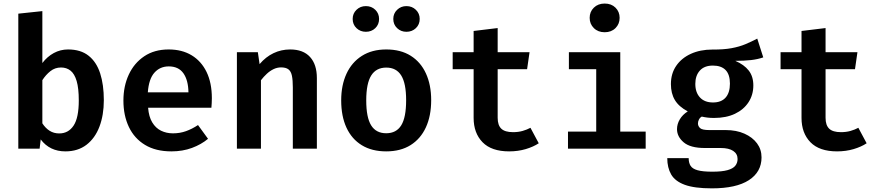

<svg xmlns="http://www.w3.org/2000/svg" viewBox="-20 -816 4840 1054"><path d="M212.5 -470Q239 -505 275.2 -524.8Q311.5 -544.5 353.5 -544.5Q423 -544.5 466.2 -510.2Q509.5 -476 529.8 -413.5Q550 -351 550 -266Q550 -184.5 526 -121Q502 -57.5 454.8 -21.2Q407.5 15 339 15Q253 15 203.5 -50.5L197.5 0H80.5V-741L212.5 -755ZM305 -83.5Q355.5 -83.5 384 -126.5Q412.5 -169.5 412.5 -264.5Q412.5 -331.5 400.8 -371.2Q389 -411 367.2 -428.2Q345.5 -445.5 315 -445.5Q282 -445.5 256.8 -425.5Q231.5 -405.5 212.5 -376V-139Q229.5 -112.5 252.5 -98Q275.5 -83.5 305 -83.5Z M793 -224.5Q797 -175 815.8 -144Q834.5 -113 864 -98.5Q893.5 -84 929.5 -84Q967.5 -84 1001 -96Q1034.5 -108 1067 -129.5L1122 -54Q1085 -23 1033.8 -4Q982.5 15 921 15Q835 15 776.2 -20.5Q717.5 -56 687.5 -119Q657.5 -182 657.5 -264Q657.5 -343 687 -406.5Q716.5 -470 772 -507.2Q827.5 -544.5 906 -544.5Q979 -544.5 1032 -512.5Q1085 -480.5 1114 -420.8Q1143 -361 1143 -277Q1143 -263.5 1142.2 -249.5Q1141.5 -235.5 1140.5 -224.5ZM906.5 -451.5Q858.5 -451.5 827.8 -417.2Q797 -383 791.5 -309H1014.5Q1013.5 -376 986.8 -413.8Q960 -451.5 906.5 -451.5Z M1280.5 0V-529.5H1395.5L1405 -464Q1439 -504 1481.5 -524.2Q1524 -544.5 1573 -544.5Q1644.5 -544.5 1682 -503.2Q1719.5 -462 1719.5 -387.5V0H1587.5V-336Q1587.5 -376 1582.5 -400.2Q1577.5 -424.5 1563.5 -435.2Q1549.5 -446 1523 -446Q1501.5 -446 1481.8 -436.5Q1462 -427 1444.8 -411Q1427.5 -395 1412.5 -375.5V0Z M2100.5 -544.5Q2179.5 -544.5 2234.5 -510Q2289.5 -475.5 2318.2 -412.8Q2347 -350 2347 -266Q2347 -180 2318 -117Q2289 -54 2234 -19.5Q2179 15 2100 15Q2021.5 15 1966.2 -18.8Q1911 -52.5 1882 -115.2Q1853 -178 1853 -265Q1853 -348 1882 -411Q1911 -474 1966.5 -509.2Q2022 -544.5 2100.5 -544.5ZM2100.5 -445Q2045 -445 2017.8 -401.5Q1990.5 -358 1990.5 -265Q1990.5 -171 2017.5 -127.8Q2044.5 -84.5 2100 -84.5Q2155.5 -84.5 2182.5 -127.8Q2209.5 -171 2209.5 -266Q2209.5 -358.5 2182.5 -401.8Q2155.5 -445 2100.5 -445ZM1988.5 -641.5Q1958 -641.5 1937 -661.5Q1916 -681.5 1916 -712Q1916 -742 1937 -762.2Q1958 -782.5 1988.5 -782.5Q2019.5 -782.5 2040.2 -762.2Q2061 -742 2061 -712Q2061 -681.5 2040.2 -661.5Q2019.5 -641.5 1988.5 -641.5ZM2211 -641.5Q2181 -641.5 2160 -661.5Q2139 -681.5 2139 -712Q2139 -742 2160 -762.2Q2181 -782.5 2211 -782.5Q2242 -782.5 2263 -762.2Q2284 -742 2284 -712Q2284 -681.5 2263 -661.5Q2242 -641.5 2211 -641.5Z M2937.5 -29.5Q2908 -10 2866 2.5Q2824 15 2775 15Q2678 15 2629 -35.2Q2580 -85.5 2580 -169V-436H2465V-529.5H2580V-646L2712 -662V-529.5H2887L2873.5 -436H2712V-169.5Q2712 -128.5 2732 -109.5Q2752 -90.5 2796.5 -90.5Q2825 -90.5 2848.8 -97.2Q2872.5 -104 2892 -114.5Z M3385 -529.5V-93.5H3524.5V0H3098V-93.5H3253V-436H3103V-529.5ZM3299.5 -796.5Q3336 -796.5 3358.8 -774Q3381.5 -751.5 3381.5 -718Q3381.5 -684.5 3358.8 -661.8Q3336 -639 3299.5 -639Q3263 -639 3240 -661.8Q3217 -684.5 3217 -718Q3217 -751.5 3240 -774Q3263 -796.5 3299.5 -796.5Z M4137 -604 4170 -501Q4140 -490.5 4102.5 -486.2Q4065 -482 4016.5 -482Q4065 -461 4090.2 -428.8Q4115.5 -396.5 4115.5 -347Q4115.5 -295.5 4089.2 -255Q4063 -214.5 4014.8 -191.5Q3966.5 -168.5 3900 -168.5Q3879.5 -168.5 3863.5 -170.5Q3847.5 -172.5 3832.5 -176Q3822.5 -170.5 3817 -160Q3811.5 -149.5 3811.5 -138.5Q3811.5 -123.5 3823.2 -112.8Q3835 -102 3874 -102H3964Q4022.5 -102 4066.8 -82.2Q4111 -62.5 4135.8 -29Q4160.5 4.5 4160.5 48Q4160.5 128 4091 173Q4021.5 218 3888 218Q3792.5 218 3739.2 198.5Q3686 179 3664.5 141.8Q3643 104.5 3643 52H3760.5Q3760.5 77.5 3770.8 94Q3781 110.5 3809.2 118.5Q3837.5 126.5 3890.5 126.5Q3943.5 126.5 3973.8 118Q4004 109.5 4016.5 93.8Q4029 78 4029 57Q4029 28.5 4005 12.5Q3981 -3.5 3937 -3.5H3849.5Q3769.5 -3.5 3733 -34.8Q3696.5 -66 3696.5 -107Q3696.5 -135 3711.8 -160.8Q3727 -186.5 3755.5 -204.5Q3706.5 -230.5 3684.8 -266.8Q3663 -303 3663 -354.5Q3663 -412 3692 -454.5Q3721 -497 3772.5 -520.5Q3824 -544 3891 -544Q3952.5 -543.5 3995.8 -551.5Q4039 -559.5 4072.2 -573.5Q4105.5 -587.5 4137 -604ZM3893.5 -456Q3846.5 -456 3821.8 -428.5Q3797 -401 3797 -355.5Q3797 -308.5 3822.5 -281Q3848 -253.5 3894 -253.5Q3939.5 -253.5 3963.2 -280.2Q3987 -307 3987 -357Q3987 -407 3963.2 -431.5Q3939.5 -456 3893.5 -456Z M4737.5 -29.5Q4708 -10 4666 2.5Q4624 15 4575 15Q4478 15 4429 -35.2Q4380 -85.5 4380 -169V-436H4265V-529.5H4380V-646L4512 -662V-529.5H4687L4673.5 -436H4512V-169.5Q4512 -128.5 4532 -109.5Q4552 -90.5 4596.5 -90.5Q4625 -90.5 4648.8 -97.2Q4672.5 -104 4692 -114.5Z"/></svg>

Font: Fira Code Light SemiBold
Style: Regular
Weight: 600
Monospace: yes
Version: Version 5.002